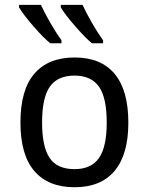

<svg xmlns="http://www.w3.org/2000/svg" viewBox="-20 -767 616 802"><path d="M291.5 15.1Q181.6 15.1 123.5 -52.5Q65.4 -120.1 65.4 -254.9Q65.4 -392.1 123.8 -459.5Q182.1 -526.9 291.5 -526.9Q401.9 -526.9 459 -458.3Q516.1 -389.6 516.1 -254.9Q516.1 -121.6 458.7 -53.2Q401.4 15.1 291.5 15.1ZM291.5 -60.5Q361.3 -60.5 393.6 -107.2Q425.8 -153.8 425.8 -254.9Q425.8 -359.4 393.1 -405.3Q360.4 -451.2 291.5 -451.2Q220.7 -451.2 188.2 -405Q155.8 -358.9 155.8 -254.9Q155.8 -154.8 187 -107.7Q218.3 -60.5 291.5 -60.5ZM410.6 -586.4H363.8Q338.4 -606.9 295.2 -656.2Q252 -705.6 233.9 -736.3V-746.6H324.7Q338.4 -716.8 362.5 -674.3Q386.7 -631.8 410.6 -598.6ZM236.8 -586.4H189.9Q162.6 -607.9 120.1 -656.7Q77.6 -705.6 59.6 -736.3V-746.6H150.9Q164.6 -716.8 188.7 -674.3Q212.9 -631.8 236.8 -598.6Z"/></svg>

Font: Cadman
Style: Regular
Weight: 400
Designer: Paul James MIller
Foundry: High-Logic / Made with FontCreator
Version: Version 2.114;March 28, 2021;FontCreator 13.0.0.2683 64-bit